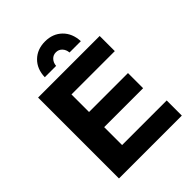

<svg xmlns="http://www.w3.org/2000/svg" viewBox="-253 -1044 1175 1175"><g transform="rotate(-45 334.0 -456.5)"><path d="M292 -759H194Q196 -829 239 -871Q282 -913 350 -913Q417 -913 460 -871Q503 -829 506 -759H408Q406 -785 390 -802Q374 -819 350 -819Q326 -819 310 -802Q294 -785 292 -759ZM77 -700H610V-569H235V-417H572V-286H235V-131H621V0H77Z"/></g></svg>

Font: Montserrat-Arabic SemiBold
Style: Regular
Weight: 600
Designer: Mohamed Gaber
Foundry: Kief Type Foundry
Version: Version 5.008;PS 005.008;hotconv 1.0.88;makeotf.lib2.5.64775